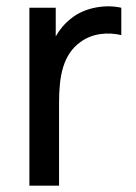

<svg xmlns="http://www.w3.org/2000/svg" viewBox="-20 -587 430 607"><path d="M204.2 -528.1C183.3 -511.5 167.7 -492.7 156.2 -471.9V-562.5H72.9V0H166.7V-262.5C166.7 -346.9 179.2 -414.6 234.4 -454.2C274 -483.3 324 -485.4 363.5 -476V-562.5C313.5 -574 246.9 -563.5 204.2 -528.1Z"/></svg>

Font: Manrope3 Medium
Style: Regular
Weight: 500
Width: 4
Designer: Mikhail Sharanda
Foundry: Mikhail Sharanda
Version: Version 3.000;PS 003.000;hotconv 1.0.88;makeotf.lib2.5.64775